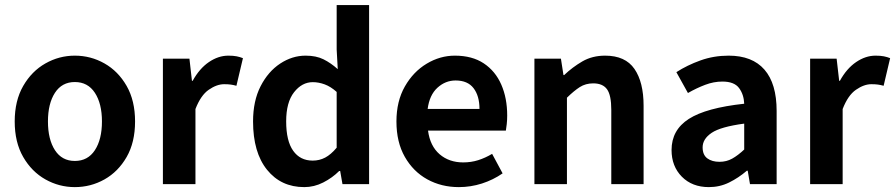

<svg xmlns="http://www.w3.org/2000/svg" viewBox="-20 -746 3627 778"><path d="M283.2 12.2Q219.7 12.2 164.1 -19Q108.4 -50.3 74 -109.9Q39.6 -169.4 39.6 -253.9Q39.6 -337.9 74 -397.7Q108.4 -457.5 164.1 -489Q219.7 -520.5 283.2 -520.5Q347.7 -520.5 403.3 -489Q459 -457.5 493.2 -397.7Q527.3 -337.9 527.3 -253.9Q527.3 -169.4 493.2 -109.9Q459 -50.3 403.3 -19Q347.7 12.2 283.2 12.2ZM283.2 -93.8Q335.9 -93.8 364.5 -137.5Q393.1 -181.2 393.1 -253.9Q393.1 -326.2 364.5 -369.9Q335.9 -413.6 283.2 -413.6Q231 -413.6 202.6 -369.9Q174.3 -326.2 174.3 -253.9Q174.3 -181.2 202.6 -137.5Q231 -93.8 283.2 -93.8Z M640.1 0V-508.3H747.6L757.8 -418.5H760.7Q788.1 -468.3 826.4 -494.4Q864.7 -520.5 905.3 -520.5Q925.3 -520.5 939 -517.8Q952.6 -515.1 964.4 -510.3L938 -398.4Q925.3 -401.9 914.8 -403.3Q904.3 -404.8 888.2 -404.8Q858.4 -404.8 825.9 -382.3Q793.5 -359.9 772 -304.2V0Z M1212.9 12.2Q1118.7 12.2 1062 -58.1Q1005.4 -128.4 1005.4 -253.9Q1005.4 -336.9 1035.9 -396.5Q1066.4 -456.1 1115.2 -488.3Q1164.1 -520.5 1218.3 -520.5Q1261.2 -520.5 1291 -505.6Q1320.8 -490.7 1348.6 -465.8L1344.2 -545.4V-725.6H1475.6V0H1367.7L1358.4 -53.2H1354.5Q1326.7 -25.4 1289.8 -6.6Q1252.9 12.2 1212.9 12.2ZM1247.1 -95.2Q1274.4 -95.2 1297.6 -107.4Q1320.8 -119.6 1344.2 -147.5V-373.5Q1320.3 -395 1295.7 -404.1Q1271 -413.1 1247.6 -413.1Q1203.6 -413.1 1171.6 -372.3Q1139.6 -331.5 1139.6 -254.4Q1139.6 -174.8 1168 -135Q1196.3 -95.2 1247.1 -95.2Z M1839.4 12.2Q1768.6 12.2 1711.4 -19.3Q1654.3 -50.8 1620.4 -110.4Q1586.4 -169.9 1586.4 -253.9Q1586.4 -335.9 1620.6 -395.8Q1654.8 -455.6 1709 -488Q1763.2 -520.5 1823.2 -520.5Q1893.1 -520.5 1940.2 -489.3Q1987.3 -458 2011.2 -403.3Q2035.2 -348.6 2035.2 -277.8Q2035.2 -259.8 2033.4 -243.2Q2031.7 -226.6 2029.8 -216.8H1714.4Q1722.7 -154.3 1761.2 -121.1Q1799.8 -87.9 1856.9 -87.9Q1888.7 -87.9 1917.5 -96.9Q1946.3 -106 1974.1 -122.6L2016.6 -43.5Q1978.5 -17.1 1932.9 -2.4Q1887.2 12.2 1839.4 12.2ZM1712.9 -304.7H1922.9Q1922.9 -357.4 1898.9 -388.7Q1875 -419.9 1826.2 -419.9Q1784.7 -419.9 1752.4 -390.4Q1720.2 -360.8 1712.9 -304.7Z M2145.5 0V-508.3H2252.9L2263.2 -441.9H2266.1Q2299.3 -473.6 2339.6 -497.1Q2379.9 -520.5 2432.1 -520.5Q2513.7 -520.5 2550.8 -466.8Q2587.9 -413.1 2587.9 -317.4V0H2457V-300.8Q2457 -360.4 2439.7 -384.3Q2422.4 -408.2 2383.8 -408.2Q2353 -408.2 2329.3 -393.1Q2305.7 -377.9 2277.3 -350.1V0Z M2852.5 12.2Q2784.7 12.2 2742.9 -30Q2701.2 -72.3 2701.2 -138.2Q2701.2 -219.2 2771.2 -264.2Q2841.3 -309.1 2995.6 -325.7Q2994.1 -363.3 2974.6 -389.4Q2955.1 -415.5 2907.2 -415.5Q2872.1 -415.5 2837.4 -402.3Q2802.7 -389.2 2767.6 -369.1L2720.7 -453.6Q2764.6 -481.9 2818.4 -501.2Q2872.1 -520.5 2932.6 -520.5Q3028.3 -520.5 3077.6 -463.9Q3127 -407.2 3127 -296.4V0H3019L3009.8 -54.2H3006.3Q2972.7 -25.4 2934.6 -6.6Q2896.5 12.2 2852.5 12.2ZM2895.5 -90.3Q2923.8 -90.3 2947 -103.3Q2970.2 -116.2 2995.6 -140.1V-245.1Q2900.4 -232.4 2863.8 -207.8Q2827.1 -183.1 2827.1 -148.9Q2827.1 -118.2 2846.2 -104.2Q2865.2 -90.3 2895.5 -90.3Z M3262.7 0V-508.3H3370.1L3380.4 -418.5H3383.3Q3410.6 -468.3 3449 -494.4Q3487.3 -520.5 3527.8 -520.5Q3547.9 -520.5 3561.5 -517.8Q3575.2 -515.1 3586.9 -510.3L3560.5 -398.4Q3547.9 -401.9 3537.4 -403.3Q3526.9 -404.8 3510.7 -404.8Q3481 -404.8 3448.5 -382.3Q3416 -359.9 3394.5 -304.2V0Z"/></svg>

Font: Akatab ExtraBold
Style: Regular
Weight: 800
Designer: SIL International
Foundry: SIL International
Version: Version 3.000